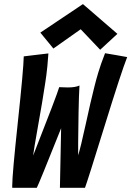

<svg xmlns="http://www.w3.org/2000/svg" viewBox="-20 -900 629 920"><path d="M377.4 -880.4 542.5 -737.8 460 -661.6 366.7 -759.8 235.8 -667.5 173.3 -743.7ZM156.2 0H38.6V-10.7Q38.6 -63.5 65.7 -316.7Q92.8 -569.8 93.8 -629.9Q113.3 -632.3 152.6 -637Q191.9 -641.6 211.9 -644Q210 -611.3 207 -582.8Q204.1 -554.2 202.1 -539.8Q200.2 -525.4 197.3 -506.1Q194.3 -486.8 193.4 -481.4Q184.6 -421.4 162.8 -299.6Q141.1 -177.7 138.7 -154.3Q253.9 -447.3 263.7 -482.4Q268.1 -482.4 282.2 -481.7Q296.4 -481 305.2 -481Q340.8 -481 360.8 -490.2Q357.9 -442.9 356.4 -359.4Q355 -275.9 354.5 -215.8V-155.8Q366.2 -192.4 390.9 -305.4Q415.5 -418.5 428.7 -469.7Q429.7 -473.6 433.8 -490.5Q438 -507.3 441.4 -519.5Q444.8 -531.7 450.7 -551.8Q456.5 -571.8 464.8 -595.2Q473.1 -618.7 483.4 -645Q501 -642.1 536.4 -636Q571.8 -629.9 589.4 -626.5Q561.5 -556.2 480.7 -294.9Q399.9 -33.7 387.2 0H267.1Q270.5 -193.8 272.9 -285.6Q164.1 -13.2 156.2 0Z"/></svg>

Font: Fantasque Sans Mono
Style: Bold Italic
Weight: 700
Italic angle: -11°
Monospace: yes
Designer: Jany Belluz
Version: Version 1.7.1